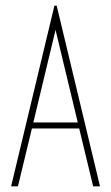

<svg xmlns="http://www.w3.org/2000/svg" viewBox="-20 -654 390 674"><path d="M307 0 258 -203H92L43 0H19L171 -634H179L331 0ZM175 -549 97 -224H253Z"/></svg>

Font: Inconsolata ExtraCondensed ExtraLight
Style: Regular
Weight: 200
Width: 2
Monospace: yes
Designer: Raph Levien, Cyreal, Brenton Simpson
Foundry: Raph Levien, Cyreal, Google
Version: Version 3.001; ttfautohint (v1.8.2.53-6de2)